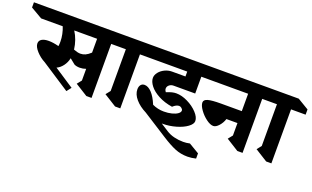

<svg xmlns="http://www.w3.org/2000/svg" viewBox="-235 -1350 3541 2178"><g transform="rotate(20 1536.0 -261.0)"><path d="M1031 -642H855V10H792L642 -84L685 -138V-279Q649 -266 612 -266Q573 -266 545 -279L479 -332Q468 -279 436.5 -237Q405 -195 364 -177L603 -20L560 35L217 -189Q157 -220 111.5 -270.5Q66 -321 66 -361Q66 -396 96 -414Q126 -432 179 -432Q232 -432 301 -414Q305 -437 305 -469Q305 -512 295.5 -557.5Q286 -603 270 -642H9L-130 -723V-786H896L1031 -705ZM409 -642Q467 -550 481 -437Q531 -418 563 -418Q594 -418 623 -431Q652 -444 685 -475V-642Z M1202 -642V10H1139L989 -84L1032 -138V-642H995L860 -723V-786H1243L1378 -705V-642Z M1609 -378Q1609 -359 1624 -339Q1664 -355 1690.5 -361.5Q1717 -368 1742 -368Q1808 -368 1880.5 -332.5Q1953 -297 2002 -244.5Q2051 -192 2051 -145Q2051 -109 2001.5 -72.5Q1952 -36 1873 -13Q1794 10 1713 10H1703L1795 69Q1838 97 1891.5 110Q1945 123 2001 123Q2039 123 2081 114L2205 188V251Q2151 264 2104 264Q2023 264 1953 235.5Q1883 207 1785 144L1489 -45Q1409 -85 1359.5 -142.5Q1310 -200 1310 -260Q1310 -295 1326.5 -315Q1343 -335 1371 -335Q1415 -335 1458.5 -289Q1502 -243 1538 -156Q1604 -125 1677 -125Q1729 -125 1772.5 -136Q1816 -147 1841.5 -165.5Q1867 -184 1867 -205Q1867 -219 1852 -232Q1837 -245 1821 -245Q1787 -245 1747 -208Q1651 -223 1579 -261.5Q1507 -300 1469 -348.5Q1431 -397 1431 -442Q1431 -477 1457 -510Q1483 -543 1524.5 -563Q1566 -583 1611 -583H1773V-642H1291L1154 -723V-786H2095L2232 -705V-642H1943V-439H1682Q1652 -439 1630.5 -421Q1609 -403 1609 -378Z M2678 -642V10H2615L2465 -84L2508 -138V-288H2375Q2359 -238 2325 -200.5Q2291 -163 2260 -163Q2223 -163 2174 -199.5Q2125 -236 2089.5 -286Q2054 -336 2054 -372Q2054 -405 2100 -418.5Q2146 -432 2256 -432H2508V-642H1984L1845 -723V-786H2719L2854 -705V-642Z M3026 -642V10H2963L2813 -84L2856 -138V-642H2819L2684 -723V-786H3067L3202 -705V-642Z"/></g></svg>

Font: InknutAntiqua
Style: Bold
Weight: 700
Designer: Claus Eggers Srensen
Foundry: Claus Eggers Srensen
Version: Version 1.000; ttfautohint (v1.2) -l 7 -r 28 -G 50 -x 13 -D 